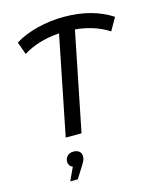

<svg xmlns="http://www.w3.org/2000/svg" viewBox="-139 -803 950 1161"><g transform="rotate(-15 336.5 -222.5)"><path d="M628 -549Q537 -607 419 -617L295 0H196L320 -619Q188 -610 93 -551L65 -630Q127 -668 208 -688Q289 -708 373 -708Q551 -708 673 -628ZM268 136Q268 149 263.5 160Q259 171 247 190L201 263H154L192 181Q180 177 173 167Q166 157 166 145Q166 123 180 108.5Q194 94 218 94Q242 94 255 105.5Q268 117 268 136Z"/></g></svg>

Font: Montserrat Alternates Medium
Style: Italic
Weight: 500
Italic angle: -11.3°
Designer: Julieta Ulanovsky
Foundry: Julieta Ulanovsky
Version: Version 7.200